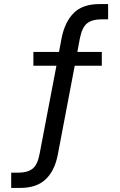

<svg xmlns="http://www.w3.org/2000/svg" viewBox="-20 -734 589 943"><path d="M35 189V114H71Q115 114 140 94.5Q165 75 175 19L260 -426L275 -411H144V-479H286L267 -464L283 -549Q299 -627 342.5 -670.5Q386 -714 469 -714H511V-639H477Q433 -639 408 -619.5Q383 -600 372 -544L357 -463L344 -479H480V-411H331L350 -427L264 25Q249 104 204.5 146.5Q160 189 79 189Z"/></svg>

Font: Nunito Sans 10pt SemiCondensed Medium
Style: Regular
Weight: 500
Width: 4
Designer: Vernon Adams
Foundry: Vernon Adams
Version: Version 3.101;gftools[0.9.27]